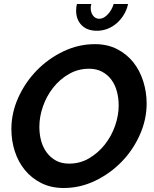

<svg xmlns="http://www.w3.org/2000/svg" viewBox="-20 -936 769 961"><path d="M299 5Q236 5 187 -19.5Q138 -44 104.5 -85Q71 -126 54 -179Q37 -232 37 -290Q37 -371 71.5 -447.5Q106 -524 164 -583.5Q222 -643 297.5 -679Q373 -715 455 -715Q518 -715 566.5 -690Q615 -665 647.5 -624Q680 -583 697 -529Q714 -475 714 -418Q714 -338 680 -261.5Q646 -185 588.5 -126Q531 -67 456 -31Q381 5 299 5ZM326 -117Q381 -117 426.5 -144Q472 -171 505 -213Q538 -255 556 -306.5Q574 -358 574 -408Q574 -445 565 -478.5Q556 -512 537.5 -537Q519 -562 491 -577Q463 -592 426 -592Q371 -592 325 -565.5Q279 -539 246 -497Q213 -455 195 -403.5Q177 -352 177 -301Q177 -264 186 -231Q195 -198 214 -172.5Q233 -147 260.5 -132Q288 -117 326 -117ZM477 -842Q498 -842 518.5 -863Q539 -884 549 -916H621Q615 -887 600 -862.5Q585 -838 564.5 -820Q544 -802 518.5 -792Q493 -782 465 -782Q416 -782 388.5 -810Q361 -838 361 -883Q361 -901 365 -916H437Q434 -905 434 -896Q434 -873 446 -857.5Q458 -842 477 -842Z"/></svg>

Font: PTCRaleway
Style: Bold Italic
Weight: 700
Italic angle: -12°
Designer: Matt McInerney, Pablo Impallari, Rodrigo Fuenzalida
Foundry: Matt McInerney, Pablo Impallari, Rodrigo Fuenzalida
Version: Version 3.000g; ttfautohint (v1.5) -l 8 -r 28 -G 28 -x 14 -D